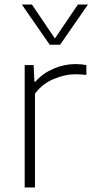

<svg xmlns="http://www.w3.org/2000/svg" viewBox="-20 -828 409 848"><path d="M89 0V-540.5H128.5L132 -467.5H136.5Q168.5 -504 216.2 -524.5Q264 -545 312.5 -545Q339 -545 361.5 -540.5V-497Q349.5 -498.5 337.5 -499.2Q325.5 -500 311.5 -500Q268.5 -500 218.2 -479.5Q168 -459 134.5 -414.5V0ZM199.5 -630.5 76.5 -808H121L222.5 -658L324 -808H368.5L245.5 -630.5Z"/></svg>

Font: Encode Sans SmExp XLt
Style: Regular
Weight: 200
Width: 6
Designer: Multiple Designers
Foundry: Impallari Type
Version: Version 3.002; ttfautohint (v1.8.3) -l 8 -r 50 -G 200 -x 14 